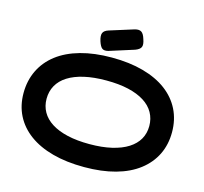

<svg xmlns="http://www.w3.org/2000/svg" viewBox="-128 -1063 1310 1230"><g transform="rotate(15 527.0 -448.0)"><path d="M532 22Q414 22 322 -3Q230 -28 166 -75Q102 -122 68.5 -188Q35 -254 35 -336Q35 -419 68 -487Q101 -555 163.5 -603Q226 -651 317 -676.5Q408 -702 524 -702Q641 -702 733 -676.5Q825 -651 888.5 -603.5Q952 -556 985.5 -489Q1019 -422 1019 -339Q1019 -257 986.5 -190.5Q954 -124 891.5 -76Q829 -28 738.5 -3Q648 22 532 22ZM527 -129Q610 -129 674 -144Q738 -159 781 -186.5Q824 -214 846 -252.5Q868 -291 868 -340Q868 -388 846 -427.5Q824 -467 780.5 -494.5Q737 -522 674 -536.5Q611 -551 528 -551Q445 -551 381.5 -536.5Q318 -522 274.5 -494.5Q231 -467 209 -427.5Q187 -388 187 -339Q187 -291 209 -252Q231 -213 274.5 -185.5Q318 -158 381 -143.5Q444 -129 527 -129ZM490 -737Q464 -730 450 -740Q436 -750 425 -784Q414 -819 421.5 -837Q429 -855 458 -864L617 -914Q645 -922 661 -912Q677 -902 687 -868Q699 -834 691.5 -817Q684 -800 654 -789Z"/></g></svg>

Font: Fredoka Expanded SemiBold
Style: Regular
Weight: 600
Width: 7
Designer: Ben Nathan
Foundry: Milena B. Brandão, Ben Nathan
Version: Version 2.001